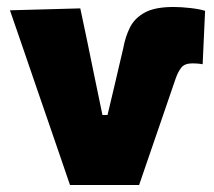

<svg xmlns="http://www.w3.org/2000/svg" viewBox="-20 -530 614 550"><path d="M180.5 0Q164.5 -47 148 -95Q131.5 -143 115.5 -189.5L85 -278Q66 -333.5 46.8 -389.5Q27.5 -445.5 8.5 -500.5L210 -506Q220 -459 229.8 -412.2Q239.5 -365.5 249 -318.5L273.5 -200.5H288L309 -289Q315 -315 321 -340.5Q327 -366 333 -391.5Q339 -425 352.5 -451.8Q366 -478.5 395 -494.2Q424 -510 477 -510Q499 -510 525.2 -507Q551.5 -504 567.5 -499L560.5 -346Q552.5 -347.5 544.2 -348Q536 -348.5 531.5 -348.5Q509 -348.5 499.5 -336.5Q490 -324.5 483 -304.5Q469.5 -265.5 456.5 -227.2Q443.5 -189 430 -150Q417 -112 404.2 -75Q391.5 -38 378.5 0Z"/></svg>

Font: Commissioner ExtraBold
Style: Regular
Weight: 800
Designer: Kostas Bartsokas
Foundry: Kostas Bartsokas
Version: Version 1.000; ttfautohint (v1.8.3)